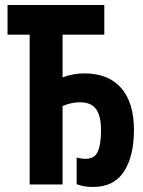

<svg xmlns="http://www.w3.org/2000/svg" viewBox="-20 -734 570 764"><path d="M350 10Q330 10 314 7Q298 4 285 -1V-107Q304 -102 321 -102Q356 -102 369 -130.5Q382 -159 382 -216Q382 -272 362.5 -299.5Q343 -327 298 -327Q264 -327 229 -312V0H98V-596H10V-714H395V-596H229V-426Q270 -442 316 -442Q411 -442 462 -384Q513 -326 513 -217Q513 -112 473 -51Q433 10 350 10Z"/></svg>

Font: Noto Sans Mono Condensed
Style: Bold
Weight: 700
Width: 3
Designer: Monotype Design Team
Foundry: Monotype Imaging Inc.
Version: Version 2.014